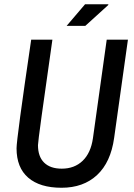

<svg xmlns="http://www.w3.org/2000/svg" viewBox="-20 -873 632 905"><path d="M58 -174Q58 -218 127 -686H227Q159 -212 159 -189Q159 -135 188 -106.5Q217 -78 271 -78Q331 -78 369.5 -115Q408 -152 418 -221L483 -686H583L518 -223Q502 -108 437.5 -48Q373 12 270 12Q168 12 113 -35.5Q58 -83 58 -174ZM381 -853H490L491 -850L382 -751H294Z"/></svg>

Font: Archivo Narrow Medium
Style: Italic
Weight: 500
Italic angle: -8°
Designer: Hector Gatti
Foundry: Omnibus-Type
Version: Version 2.001